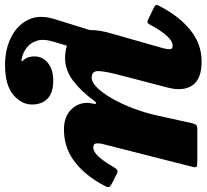

<svg xmlns="http://www.w3.org/2000/svg" viewBox="-56 -528 838 779"><g transform="rotate(90 363.5 -139.0)"><path d="M2 -372Q42 -448.5 98 -493Q154 -537.5 224 -537.5Q296 -537.5 321.2 -499.5Q346.5 -461.5 329.5 -398.5L279 -204.5Q265 -152.5 263 -122Q261 -91.5 289 -91.5Q308.5 -91.5 330.8 -114.2Q353 -137 374.8 -175.2Q396.5 -213.5 414.5 -261Q432.5 -308.5 443.5 -358.5L473.5 -494.5Q476 -506 479.8 -513Q483.5 -520 498 -520H627.5Q645.5 -520 650.2 -517.5Q655 -515 651.5 -501L558 -133Q555 -121.5 556.5 -109.8Q558 -98 572.5 -98Q590.5 -98 610 -119.5Q629.5 -141 651.5 -179Q657.5 -189.5 663 -194.2Q668.5 -199 679.5 -193.5L714.5 -176Q727 -169.5 731.8 -164.2Q736.5 -159 729.5 -146Q690 -69 632.8 -24Q575.5 21 500 21Q447.5 21 418.5 -8.5Q389.5 -38 392 -80.5L396 -102.5Q396.5 -110 393 -109.8Q389.5 -109.5 384 -102Q344 -47.5 301.2 -15.5Q258.5 16.5 210 16.5Q197 16.5 184.5 14.8Q172 13 160 9L144 62.5Q131 105 140 131.5Q149 158 167.5 171.8Q186 185.5 203 190Q220 194.5 222.5 193Q225 191.5 220 187Q215 182.5 209.2 171.5Q203.5 160.5 203.5 139.5Q203.5 107 230.2 85.8Q257 64.5 302 64.5Q350 64.5 374.2 87.2Q398.5 110 398.5 150.5Q398.5 193.5 359 226.8Q319.5 260 238 260Q175.5 260 126.5 235.8Q77.5 211.5 55.2 167.2Q33 123 51 62.5L96.5 -84Q96 -103 99.8 -126.5Q103.5 -150 112.5 -179L170 -381Q173.5 -393 174.2 -406.5Q175 -420 159.5 -420Q125 -420 77.5 -333.5Q71 -320.5 66.8 -318.2Q62.5 -316 49.5 -322.5L6.5 -343.5Q-6.5 -350 -5.5 -355Q-4.5 -360 2 -372Z"/></g></svg>

Font: Besley* Heavy
Style: Italic
Weight: 800
Italic angle: -13°
Designer: Owen Earl
Foundry: indestructible type*
Version: Version 3.000; ttfautohint (v1.8.3)